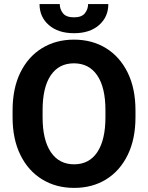

<svg xmlns="http://www.w3.org/2000/svg" viewBox="-20 -916 729 946"><path d="M647.5 -372.1V-338.4Q647.5 -230.5 609.1 -152.3Q570.8 -74.2 502.9 -32.2Q435.1 9.8 345.2 9.8Q256.3 9.8 187.7 -32.2Q119.1 -74.2 80.6 -152.3Q42 -230.5 42 -338.4V-372.1Q42 -480.5 80.3 -558.6Q118.7 -636.7 187 -678.7Q255.4 -720.7 344.2 -720.7Q434.1 -720.7 502.2 -678.7Q570.3 -636.7 608.9 -558.6Q647.5 -480.5 647.5 -372.1ZM499.5 -338.4V-373Q499.5 -485.4 459 -544.7Q418.5 -604 344.2 -604Q270 -604 230 -544.7Q189.9 -485.4 189.9 -373V-338.4Q189.9 -226.6 230.5 -166.5Q271 -106.4 345.2 -106.4Q419.4 -106.4 459.5 -166.5Q499.5 -226.6 499.5 -338.4ZM414.1 -896H513.7Q513.7 -832.5 468 -792.5Q422.4 -752.4 344.7 -752.4Q266.6 -752.4 220.7 -792.5Q174.8 -832.5 174.8 -896H274.4Q274.4 -870.6 290.3 -850.6Q306.2 -830.6 344.7 -830.6Q382.3 -830.6 398.2 -850.6Q414.1 -870.6 414.1 -896Z"/></svg>

Font: Vazirmatn FD
Style: Bold
Weight: 700
Designer: Saber Rastikerdar
Foundry: Saber Rastikerdar
Version: Version 33.001